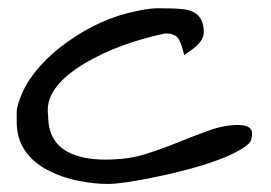

<svg xmlns="http://www.w3.org/2000/svg" viewBox="-20 -457 673 477"><path d="M606.4 -125Q606.4 -120.1 604 -109.9Q601.6 -99.6 577.6 -85.4Q553.7 -71.3 519 -58.6Q484.4 -45.9 443.4 -35.2Q402.3 -24.4 363.3 -16.6Q282.2 0 248 0Q213.9 0 174.3 -7.8Q134.8 -15.6 100.6 -33.2Q21.5 -74.2 21.5 -154.3Q21.5 -160.2 21.5 -177.7Q21.5 -195.3 36.1 -228Q50.8 -260.7 80.1 -293.5Q109.4 -326.2 148.4 -353.5Q230.5 -412.1 320.3 -429.7Q351.6 -436.5 372.6 -436.5Q393.6 -436.5 407.2 -436Q420.9 -435.5 435.5 -434.1Q450.2 -432.6 460.9 -426.8Q486.3 -414.1 486.3 -377Q486.3 -353.5 453.1 -331.1Q444.3 -325.2 437.5 -320.3Q432.6 -342.8 424.8 -358.4Q417 -374 390.6 -374Q275.4 -349.6 192.4 -300.8Q98.6 -245.1 98.6 -183.6Q98.6 -176.8 99.6 -168.9Q99.6 -106.4 147.5 -80.1Q183.6 -60.5 240.7 -60.5Q297.9 -60.5 339.8 -73.7Q381.8 -86.9 421.4 -103Q460.9 -119.1 499 -132.8Q537.1 -146.5 571.8 -146.5Q606.4 -146.5 606.4 -125Z"/></svg>

Font: Architects Daughter
Style: Regular
Weight: 400
Designer: Kimberly Geswein
Foundry: Kimberly Geswein
Version: Version 1.002 2010